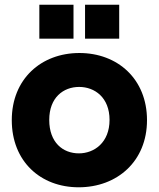

<svg xmlns="http://www.w3.org/2000/svg" viewBox="-20 -786 674 815"><path d="M314 9C477 9 604 -101 604 -276C604 -451 479 -561 317 -561C155 -561 30 -451 30 -276C30 -101 152 9 314 9ZM147 -622H292V-766H147ZM189 -277C189 -372 249 -417 316 -417C382 -417 445 -372 445 -277C445 -181 380 -135 315 -135C247 -135 189 -181 189 -277ZM341 -622H486V-766H341Z"/></svg>

Font: Malmofest
Style: Bold
Weight: 700
Designer: Jonny Pinhorn (Poppins), Kolossal
Version: Version 1.004;Glyphs 3.1.2 (3151)